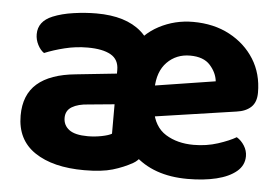

<svg xmlns="http://www.w3.org/2000/svg" viewBox="-42 -552 911 624"><g transform="rotate(5 413.0 -239.5)"><path d="M411 -170 406 -270 654 -309Q651 -337 629.5 -361Q608 -385 564 -385Q519 -385 489 -354.5Q459 -324 458 -268L462 -199Q471 -144 509 -120.5Q547 -97 600 -97Q642 -97 679 -109Q716 -121 738 -134Q753 -125 763 -109Q773 -93 773 -75Q773 -45 749 -25Q725 -5 684 5Q643 15 590 15Q478 15 412.5 -48Q347 -111 342 -221Q342 -227 340.5 -233.5Q339 -240 339 -246Q339 -332 370.5 -386.5Q402 -441 453.5 -468Q505 -495 564 -495Q632 -495 683.5 -467.5Q735 -440 764.5 -393Q794 -346 794 -284Q794 -253 777 -237Q760 -221 730 -217ZM255 -95Q278 -95 300.5 -99.5Q323 -104 333 -110V-206L249 -198Q215 -196 195 -184Q175 -172 175 -148Q175 -124 194 -109.5Q213 -95 255 -95ZM249 -495Q345 -495 396 -450Q447 -405 447 -317V-88Q447 -63 436 -46.5Q425 -30 411 -22Q381 -5 345.5 5.5Q310 16 253 16Q151 16 91.5 -24Q32 -64 32 -143Q32 -211 74 -247.5Q116 -284 199 -292L332 -306V-318Q332 -352 305.5 -367Q279 -382 230 -382Q192 -382 155.5 -373Q119 -364 90 -352Q78 -360 69.5 -376.5Q61 -393 61 -411Q61 -453 107 -472Q136 -484 174.5 -489.5Q213 -495 249 -495Z"/></g></svg>

Font: Baloo Bhaijaan 2
Style: Bold
Weight: 700
Designer: Sanskriti Dholi, Noopur Datye and Ek Type
Foundry: Ek Type
Version: Version 1.701